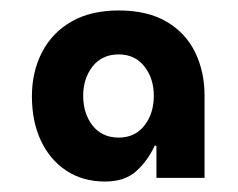

<svg xmlns="http://www.w3.org/2000/svg" viewBox="-20 -732 454 367"><path d="M181 -385Q138 -385 106.5 -406Q75 -427 58 -463.5Q41 -500 41 -548Q41 -595 60.5 -632.5Q80 -670 117 -691Q154 -712 207 -712Q262 -712 298.5 -690.5Q335 -669 353 -632Q371 -595 371 -549V-392H279V-453L276 -454Q262 -424 240 -404.5Q218 -385 181 -385ZM207 -469Q238 -469 256 -492Q274 -515 274 -549Q274 -582 256 -605Q238 -628 207 -628Q175 -628 157 -605Q139 -582 139 -549Q139 -515 157 -492Q175 -469 207 -469Z"/></svg>

Font: MuseoModerno SemiBold
Style: Bold
Weight: 700
Version: Version 1.001